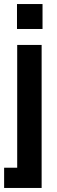

<svg xmlns="http://www.w3.org/2000/svg" viewBox="-28 -720 281 940"><path d="M-7.8 200.2V101.1H56.2V-500H175.8V200.2ZM55.2 -578.1H180.2V-700.2H55.2Z"/></svg>

Font: TASA Orbiter Deck SemiBold
Style: Regular
Weight: 600
Designer: Weizhong Zhang
Version: Version 1.000;Glyphs 3.1.2 (3151)